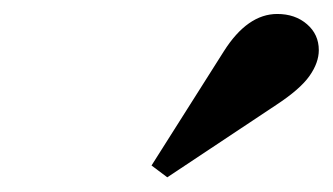

<svg xmlns="http://www.w3.org/2000/svg" viewBox="-20 -876 465 268"><path d="M213.5 -628.5 191.5 -645 292.5 -804.5Q325.5 -856.5 367 -856.5Q392 -856.5 408.5 -842.2Q425 -828 425 -806Q425 -788.5 412 -770Q399 -751.5 365.5 -729.5Z"/></svg>

Font: Libre Caslon Condensed
Style: Italic
Weight: 400
Italic angle: -22.583°
Designer: Pablo Impallari, Rodrigo Fuenzalida, Katja Schimmel, Ertekin Erdin
Foundry: Pablo Impallari, Rodrigo Fuenzalida
Version: Version 2.000;gftools[0.9.33]